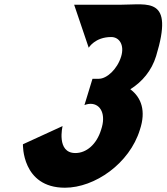

<svg xmlns="http://www.w3.org/2000/svg" viewBox="-20 -862 778 897"><path d="M394.5 -639C394.5 -639 423.6 -689 499.5 -689C538.1 -689 562.2 -651 546 -598C527.7 -538 478.5 -494 442 -494H412.1L374.5 -371C374.5 -371 388 -377 402.6 -377C450.7 -377 476.6 -327 452.4 -256C431 -186 382.6 -147 332.3 -147C241.9 -147 272.4 -273 272.4 -273L87.1 -188C87.1 -188 81 15 283.5 15C422.6 15 585.3 -98 633.6 -256C662.7 -343 641 -406 588.9 -445C644.6 -480 688.5 -532 709.3 -600C794.6 -879 671.3 -840 547.1 -840H326.4Z"/></svg>

Font: Hussar
Style: BdSuprConOblThree
Weight: 700
Foundry: Cannot Into Space Fonts
Version: Version 2.00